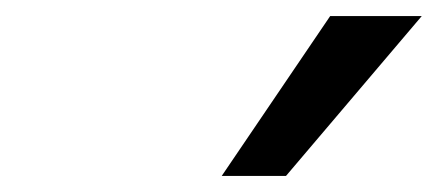

<svg xmlns="http://www.w3.org/2000/svg" viewBox="-20 -779 545 239"><path d="M256 -560 391 -759H505L336 -560Z"/></svg>

Font: Nunito Sans 7pt SemiBold
Style: Italic
Weight: 600
Italic angle: -9°
Designer: Vernon Adams
Foundry: Vernon Adams
Version: Version 3.101;gftools[0.9.27]